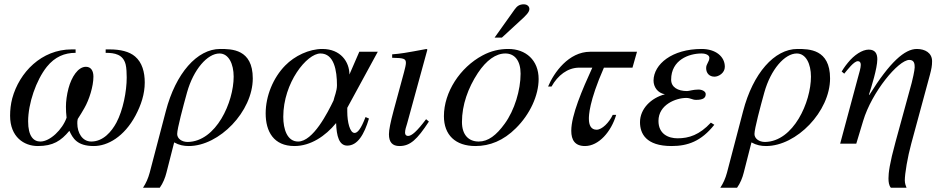

<svg xmlns="http://www.w3.org/2000/svg" viewBox="-20 -669 4392 894"><path d="M472 -439V-423C514 -423 553 -416 565 -369C569 -354 570 -326 570 -308C570 -244 553 -156 522 -98C500 -57 461 -10 405 -10C363 -10 340 -51 340 -94C340 -101 340 -108 342 -115C352 -130 365 -152 373 -166C395 -204 415 -267 415 -312C415 -339 404 -358 380 -358C343 -358 313 -310 299 -258C291 -228 287 -197 287 -172C287 -158 288 -136 290 -121C271 -66 213 -10 168 -10C136 -10 111 -35 111 -104C111 -187 148 -295 198 -358C236 -405 281 -423 332 -423V-439H314C173 -439 70 -332 37 -211C30 -184 27 -157 27 -130C27 -31 92 11 156 11C227 11 264 -13 303 -60C319 -25 339 11 417 11C481 11 558 -32 611 -131C637 -180 654 -231 654 -285C654 -333 642 -378 609 -406C582 -429 541 -439 490 -439Z M677 135C670 161 660 184 646 205H724C739 184 749 159 755 135L791 -6C814 7 836 11 859 11C1001 11 1157 -150 1157 -304C1157 -441 1058 -441 1005 -441C898 -441 798 -328 752 -151ZM1068 -312C1068 -194 987 -10 854 -8C826 -8 805 -24 805 -45C805 -70 833 -174 851 -239C881 -346 946 -420 1002 -420C1045 -420 1068 -371 1068 -312Z M1739 -428H1653L1607 -322C1607 -381 1566 -441 1481 -441C1419 -441 1352 -409 1308 -364C1252 -307 1217 -222 1217 -141C1217 -57 1254 11 1351 11C1426 11 1495 -35 1545 -96C1547 -35 1559 9 1597 9C1645 9 1676 -43 1698 -117L1682 -124C1661 -69 1645 -50 1631 -50C1609 -50 1597 -101 1597 -149V-167ZM1549 -272C1549 -245 1537 -220 1533 -201C1506 -145 1438 -10 1368 -10C1317 -10 1299 -68 1299 -125C1299 -284 1409 -420 1472 -420C1536 -420 1549 -340 1549 -272Z M1964 -114C1921 -57 1897 -36 1880 -36C1872 -36 1866 -41 1866 -51C1866 -65 1871 -78 1876 -95L1970 -438L1966 -441C1865 -422 1845 -419 1806 -416V-400C1860 -399 1870 -396 1870 -376C1870 -368 1866 -350 1861 -332L1813 -155C1798 -99 1791 -64 1791 -44C1791 -7 1807 11 1840 11C1890 11 1922 -19 1977 -103Z M2283 -494H2317L2405 -575C2428 -596 2445 -612 2445 -627C2445 -642 2431 -649 2420 -649C2399 -649 2388 -641 2377 -626ZM2488 -301C2488 -389 2428 -441 2347 -441C2306 -441 2266 -432 2227 -411C2122 -355 2047 -240 2047 -128C2047 -41 2100 11 2194 11C2260 11 2324 -14 2382 -72C2448 -137 2488 -225 2488 -301ZM2404 -326C2404 -250 2376 -156 2330 -93C2291 -39 2253 -10 2209 -10C2162 -10 2131 -41 2131 -101C2131 -180 2159 -259 2205 -329C2245 -389 2289 -420 2333 -420C2376 -420 2404 -387 2404 -326Z M2946 -428H2728C2628 -428 2559 -331 2532 -266H2548C2577 -318 2623 -354 2677 -354H2738C2691 -251 2640 -133 2640 -60C2640 -17 2657 11 2704 11C2768 11 2826 -56 2849 -134H2833C2816 -98 2783 -65 2758 -65C2732 -65 2722 -86 2722 -116C2722 -130 2722 -195 2792 -354H2925Z M3290 -98C3237 -41 3188 -25 3135 -25C3092 -25 3046 -45 3046 -106C3046 -182 3128 -213 3175 -213C3196 -213 3203 -204 3221 -204C3254 -204 3266 -213 3266 -231C3266 -243 3250 -252 3232 -252C3207 -252 3189 -245 3179 -245C3136 -245 3105 -263 3105 -298C3105 -390 3188 -420 3246 -420C3269 -420 3283 -411 3283 -400C3283 -381 3268 -372 3268 -352C3268 -328 3283 -312 3307 -312C3326 -312 3355 -329 3355 -358C3355 -406 3312 -441 3247 -441C3109 -441 3024 -370 3023 -294C3023 -264 3042 -236 3076 -230C3011 -213 2960 -162 2960 -100C2960 -48 2987 11 3107 11C3182 11 3245 -11 3306 -88Z M3365 135C3358 161 3348 184 3334 205H3412C3427 184 3437 159 3443 135L3479 -6C3502 7 3524 11 3547 11C3689 11 3845 -150 3845 -304C3845 -441 3746 -441 3693 -441C3586 -441 3486 -328 3440 -151ZM3756 -312C3756 -194 3675 -10 3542 -8C3514 -8 3493 -24 3493 -45C3493 -70 3521 -174 3539 -239C3569 -346 3634 -420 3690 -420C3733 -420 3756 -371 3756 -312Z M4026 -228C4037 -263 4065 -351 4065 -393C4065 -418 4056 -438 4025 -438C3995 -438 3957 -413 3928 -377C3913 -359 3902 -341 3899 -336L3911 -326C3926 -344 3956 -384 3974 -384C3985 -384 3988 -376 3988 -367C3988 -353 3981 -330 3974 -305L3892 0H3967L3999 -106C4039 -240 4163 -390 4214 -390C4238 -390 4239 -370 4239 -355C4239 -342 4228 -293 4225 -283L4150 -9C4122 93 4117 136 4117 161C4117 179 4119 194 4128 205H4201C4198 198 4193 185 4193 171C4193 140 4206 62 4223 0L4310 -321C4317 -348 4320 -362 4320 -384C4320 -423 4287 -441 4249 -441C4193 -441 4124 -381 4028 -227Z"/></svg>

Font: XITS
Style: Italic
Weight: 400
Italic angle: -16.33°
Designer: MicroPress Inc., with final additions and corrections provided by Coen Hoffman, Elsevier (retired)
Version: Version 1.107